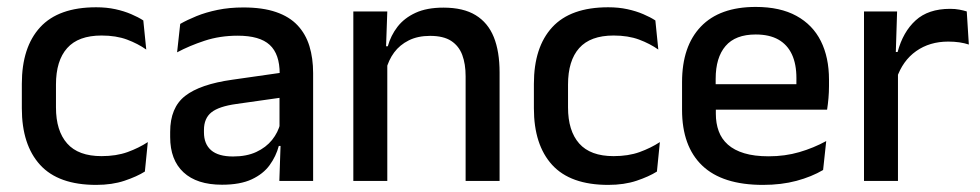

<svg xmlns="http://www.w3.org/2000/svg" viewBox="-20 -522 2828 554"><path d="M257.5 11.5Q148.5 11.5 95.8 -46.2Q43 -104 43 -209.5V-280Q43 -386 96 -443.5Q149 -501 257.5 -501Q287.5 -501 312.8 -495.5Q338 -490 358.5 -481.2Q379 -472.5 393.5 -463L402 -379Q378 -396 346.5 -407.8Q315 -419.5 273 -419.5Q206 -419.5 173.8 -383.2Q141.5 -347 141.5 -278V-212Q141.5 -144.5 173.8 -108Q206 -71.5 273 -71.5Q315.5 -71.5 348 -83.2Q380.5 -95 406.5 -112L398 -27Q375 -12.5 339.2 -0.5Q303.5 11.5 257.5 11.5Z M786 0 790 -116 786.5 -131V-285L787 -309.5Q787 -366 758.2 -392.5Q729.5 -419 666 -419Q614.5 -419 570.5 -404.5Q526.5 -390 491 -371L500 -453Q520 -464.5 547 -475.5Q574 -486.5 608 -493.5Q642 -500.5 682.5 -500.5Q738 -500.5 776.5 -487.2Q815 -474 838.5 -449Q862 -424 872.8 -389Q883.5 -354 883.5 -311V0ZM620.5 11Q548 11 509.5 -24.8Q471 -60.5 471 -126.5V-141.5Q471 -211.5 514.2 -245.2Q557.5 -279 650.5 -292L797.5 -313L803 -242L662 -222Q611.5 -215 590 -197.8Q568.5 -180.5 568.5 -147V-140Q568.5 -106.5 589.2 -88.5Q610 -70.5 652.5 -70.5Q691.5 -70.5 719.5 -83.5Q747.5 -96.5 765 -118.2Q782.5 -140 789 -166.5L802.5 -101H784.5Q776.5 -71 758 -45.5Q739.5 -20 706.2 -4.5Q673 11 620.5 11Z M1323.5 0V-302Q1323.5 -337.5 1313.8 -363.5Q1304 -389.5 1281.8 -404Q1259.5 -418.5 1221 -418.5Q1185.5 -418.5 1159.5 -405.5Q1133.5 -392.5 1117.2 -370.5Q1101 -348.5 1094 -320.5L1078 -388.5H1099Q1107.5 -419.5 1127 -444.8Q1146.5 -470 1179 -485Q1211.5 -500 1259.5 -500Q1317 -500 1352.5 -478.2Q1388 -456.5 1404.8 -415Q1421.5 -373.5 1421.5 -313V0ZM999.5 0V-489H1097.5L1093.5 -374.5L1097.5 -368.5V0Z M1735 11.5Q1626 11.5 1573.2 -46.2Q1520.5 -104 1520.5 -209.5V-280Q1520.5 -386 1573.5 -443.5Q1626.5 -501 1735 -501Q1765 -501 1790.2 -495.5Q1815.5 -490 1836 -481.2Q1856.5 -472.5 1871 -463L1879.5 -379Q1855.5 -396 1824 -407.8Q1792.5 -419.5 1750.5 -419.5Q1683.5 -419.5 1651.2 -383.2Q1619 -347 1619 -278V-212Q1619 -144.5 1651.2 -108Q1683.5 -71.5 1750.5 -71.5Q1793 -71.5 1825.5 -83.2Q1858 -95 1884 -112L1875.5 -27Q1852.5 -12.5 1816.8 -0.5Q1781 11.5 1735 11.5Z M2181.5 11.5Q2064.5 11.5 2006.2 -44.2Q1948 -100 1948 -205V-285Q1948 -388.5 2002.2 -445.2Q2056.5 -502 2160.5 -502Q2231 -502 2278 -476.2Q2325 -450.5 2348.5 -403.5Q2372 -356.5 2372 -292V-273.5Q2372 -256.5 2370.5 -239Q2369 -221.5 2366.5 -205.5H2276.5Q2277.5 -231.5 2277.8 -254.5Q2278 -277.5 2278 -296.5Q2278 -337 2265 -365Q2252 -393 2226 -407.8Q2200 -422.5 2160.5 -422.5Q2102 -422.5 2073.5 -389.2Q2045 -356 2045 -294.5V-248.5L2045.5 -237V-193.5Q2045.5 -166 2053.8 -143.5Q2062 -121 2080.2 -104.8Q2098.5 -88.5 2127.5 -79.8Q2156.5 -71 2198 -71Q2245 -71 2286.2 -83Q2327.5 -95 2364 -115L2355 -31.5Q2322 -12 2278.2 -0.2Q2234.5 11.5 2181.5 11.5ZM2000 -205.5V-279H2346.5V-205.5Z M2567 -295.5 2546 -372H2570Q2585.5 -430 2622 -463.2Q2658.5 -496.5 2721.5 -496.5Q2736.5 -496.5 2748.2 -494.2Q2760 -492 2769.5 -489L2775.5 -393.5Q2763.5 -397.5 2748.5 -399.8Q2733.5 -402 2716 -402Q2662.5 -402 2623.5 -374.5Q2584.5 -347 2567 -295.5ZM2473 0V-489H2568.5L2564 -346.5L2571 -339.5V0Z"/></svg>

Font: Anek Odia Medium Medium
Style: Regular
Weight: 500
Version: Version 1.003